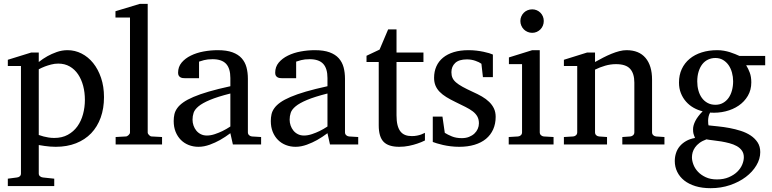

<svg xmlns="http://www.w3.org/2000/svg" viewBox="-20 -757 4046 1006"><path d="M424.8 -233.9Q424.8 -272.5 415.8 -306.9Q406.7 -341.3 389.2 -367.4Q371.6 -393.6 345.5 -408.7Q319.3 -423.8 285.2 -423.8Q266.1 -423.8 247.8 -418.9Q229.5 -414.1 215.3 -408.7Q198.7 -402.3 183.1 -394V-49.8Q194.8 -45.4 208 -42Q219.2 -39.1 233.9 -36.6Q248.5 -34.2 264.2 -34.2Q305.2 -34.2 335.4 -50.8Q365.7 -67.4 385.5 -95Q405.3 -122.6 415 -158.7Q424.8 -194.8 424.8 -233.9ZM524.9 -248Q524.9 -189 507.6 -140.9Q490.2 -92.8 457.8 -58.8Q425.3 -24.9 378.2 -6.3Q331.1 12.2 272 12.2Q258.3 12.2 242.7 11Q227.1 9.8 213.9 7.8Q198.2 5.9 183.1 2.9V151.9Q183.1 161.1 189.5 166.5Q195.8 171.9 205.1 172.9L264.2 179.2V217.8H21V179.2L68.8 172.9Q78.1 171.9 84 166.5Q89.8 161.1 89.8 151.9V-411.1H21V-443.8L144 -481.9H183.1V-432.1Q204.6 -449.2 229 -462.9Q250 -474.6 277.3 -484.4Q304.7 -494.1 334 -494.1Q372.6 -494.1 407.2 -476.6Q441.9 -459 468 -426.8Q494.1 -394.5 509.5 -349.1Q524.9 -303.7 524.9 -248Z M585.9 0V-39.1L639.2 -42Q646 -42 653.6 -49.1Q661.1 -56.2 661.1 -63V-665H585V-698.2L712.9 -736.8H753.9V-63Q753.9 -56.2 761 -49.1Q768.1 -42 774.9 -42L829.1 -39.1V0Z M1187 -267.1Q1119.6 -250 1080.1 -233.4Q1040.5 -216.8 1020.3 -200Q1000 -183.1 994.4 -165.8Q988.8 -148.4 988.8 -129.9Q988.8 -114.3 993.9 -99.4Q999 -84.5 1008.5 -72.8Q1018.1 -61 1032 -54Q1045.9 -46.9 1064 -46.9Q1084 -46.9 1105.7 -54.2Q1127.4 -61.5 1145.5 -70.3Q1166.5 -80.6 1187 -94.2ZM1200.2 0 1187 -59.1Q1160.6 -39.1 1132.8 -23.4Q1120.6 -16.6 1106.9 -10.3Q1093.3 -3.9 1078.9 1.2Q1064.5 6.3 1049.6 9.3Q1034.7 12.2 1020 12.2Q992.7 12.2 969 2.9Q945.3 -6.3 927.7 -23.9Q910.2 -41.5 900.1 -66.4Q890.1 -91.3 890.1 -123Q890.1 -141.6 893.8 -158.2Q897.5 -174.8 908.7 -190.4Q919.9 -206.1 940.2 -220.5Q960.4 -234.9 993.4 -249Q1026.4 -263.2 1074 -277.1Q1121.6 -291 1187 -305.2V-348.1Q1187 -398.4 1164.6 -422.6Q1142.1 -446.8 1093.8 -446.8Q1067.4 -446.8 1048.8 -441.9Q1030.3 -437 1022.9 -434.1V-347.2H950.2Q943.4 -347.2 936.8 -348.1Q930.2 -349.1 924.8 -352.3Q919.4 -355.5 916.3 -361.1Q913.1 -366.7 913.1 -376Q913.1 -406.7 931.6 -429Q950.2 -451.2 980 -465.8Q1009.8 -480.5 1046.9 -487.3Q1084 -494.1 1121.1 -494.1Q1167.5 -494.1 1198 -482.9Q1228.5 -471.7 1246.3 -451.7Q1264.2 -431.6 1271.5 -404.3Q1278.8 -377 1278.8 -344.2V-64Q1278.8 -54.7 1284.9 -48.8Q1291 -43 1299.8 -42L1348.1 -39.1V0Z M1695.8 -267.1Q1628.4 -250 1588.9 -233.4Q1549.3 -216.8 1529.1 -200Q1508.8 -183.1 1503.2 -165.8Q1497.6 -148.4 1497.6 -129.9Q1497.6 -114.3 1502.7 -99.4Q1507.8 -84.5 1517.3 -72.8Q1526.9 -61 1540.8 -54Q1554.7 -46.9 1572.8 -46.9Q1592.8 -46.9 1614.5 -54.2Q1636.2 -61.5 1654.3 -70.3Q1675.3 -80.6 1695.8 -94.2ZM1709 0 1695.8 -59.1Q1669.4 -39.1 1641.6 -23.4Q1629.4 -16.6 1615.7 -10.3Q1602.1 -3.9 1587.6 1.2Q1573.2 6.3 1558.3 9.3Q1543.5 12.2 1528.8 12.2Q1501.5 12.2 1477.8 2.9Q1454.1 -6.3 1436.5 -23.9Q1418.9 -41.5 1408.9 -66.4Q1398.9 -91.3 1398.9 -123Q1398.9 -141.6 1402.6 -158.2Q1406.2 -174.8 1417.5 -190.4Q1428.7 -206.1 1449 -220.5Q1469.2 -234.9 1502.2 -249Q1535.2 -263.2 1582.8 -277.1Q1630.4 -291 1695.8 -305.2V-348.1Q1695.8 -398.4 1673.3 -422.6Q1650.9 -446.8 1602.5 -446.8Q1576.2 -446.8 1557.6 -441.9Q1539.1 -437 1531.7 -434.1V-347.2H1459Q1452.1 -347.2 1445.6 -348.1Q1439 -349.1 1433.6 -352.3Q1428.2 -355.5 1425 -361.1Q1421.9 -366.7 1421.9 -376Q1421.9 -406.7 1440.4 -429Q1459 -451.2 1488.8 -465.8Q1518.6 -480.5 1555.7 -487.3Q1592.8 -494.1 1629.9 -494.1Q1676.3 -494.1 1706.8 -482.9Q1737.3 -471.7 1755.1 -451.7Q1772.9 -431.6 1780.3 -404.3Q1787.6 -377 1787.6 -344.2V-64Q1787.6 -54.7 1793.7 -48.8Q1799.8 -43 1808.6 -42L1856.9 -39.1V0Z M2206.5 -21Q2188 -11.7 2166 -4.4Q2147.5 2 2123 7.1Q2098.6 12.2 2071.8 12.2Q2015.1 12.2 1989.7 -14.2Q1964.4 -40.5 1964.4 -100.1V-432.1H1900.4V-464.8L1968.8 -497.1L2013.7 -603H2057.6V-481.9H2198.7V-432.1H2057.6V-152.8Q2057.6 -123 2062.7 -102.3Q2067.9 -81.5 2077.9 -68.6Q2087.9 -55.7 2102.8 -49.8Q2117.7 -43.9 2137.7 -43.9Q2152.3 -43.9 2164.8 -46.4Q2177.2 -48.8 2186.5 -52.2Q2197.3 -56.2 2206.5 -61Z M2577.1 -145Q2577.1 -108.4 2564 -79.1Q2550.8 -49.8 2526.4 -29.5Q2502 -9.3 2466.3 1.5Q2430.7 12.2 2386.2 12.2Q2363.3 12.2 2341.6 9.5Q2319.8 6.8 2301.5 2.7Q2283.2 -1.5 2269 -5.9Q2254.9 -10.3 2247.6 -13.2V-146H2298.3L2310.5 -61Q2325.7 -51.3 2347.9 -42.2Q2370.1 -33.2 2399.4 -33.2Q2420.9 -33.2 2437.5 -39.8Q2454.1 -46.4 2465.6 -57.1Q2477.1 -67.9 2483.2 -81.8Q2489.3 -95.7 2489.3 -110.8Q2489.3 -131.8 2481 -146.7Q2472.7 -161.6 2457 -173.6Q2441.4 -185.5 2418.7 -196.8Q2396 -208 2367.2 -222.2Q2339.8 -235.4 2318.8 -248.3Q2297.9 -261.2 2283.4 -276.1Q2269 -291 2261.7 -308.8Q2254.4 -326.7 2254.4 -349.1Q2254.4 -382.3 2266.4 -409.2Q2278.3 -436 2301.3 -454.8Q2324.2 -473.6 2357.7 -483.9Q2391.1 -494.1 2434.6 -494.1Q2456.5 -494.1 2476.6 -491.7Q2496.6 -489.3 2513.2 -485.8Q2529.8 -482.4 2542.5 -478.5Q2555.2 -474.6 2562.5 -471.2V-353H2510.3L2502.4 -422.9Q2491.7 -431.2 2470.7 -438.5Q2449.7 -445.8 2426.3 -445.8Q2384.8 -445.8 2365 -427Q2345.2 -408.2 2345.2 -378.9Q2345.2 -361.8 2350.8 -349.1Q2356.4 -336.4 2369.4 -325.2Q2382.3 -314 2403.6 -302.2Q2424.8 -290.5 2456.5 -275.9Q2482.9 -264.2 2504.9 -251.5Q2526.9 -238.8 2543 -223.1Q2559.1 -207.5 2568.1 -188.5Q2577.1 -169.4 2577.1 -145Z M2645.5 0V-39.1L2694.3 -42Q2703.6 -43 2709.5 -48.8Q2715.3 -54.7 2715.3 -64V-420.9H2646.5V-456.1L2768.6 -494.1H2808.1V-64Q2808.1 -54.7 2814.2 -48.8Q2820.3 -43 2829.1 -42L2880.4 -39.1V0ZM2829.1 -647Q2829.1 -634.3 2824.5 -622.8Q2819.8 -611.3 2811.5 -603Q2803.2 -594.7 2792.2 -589.8Q2781.2 -585 2768.6 -585Q2755.9 -585 2744.4 -589.8Q2732.9 -594.7 2724.6 -603Q2716.3 -611.3 2711.4 -622.8Q2706.5 -634.3 2706.5 -647Q2706.5 -659.7 2711.4 -670.9Q2716.3 -682.1 2724.6 -690.4Q2732.9 -698.7 2744.4 -703.4Q2755.9 -708 2768.6 -708Q2781.2 -708 2792.2 -703.4Q2803.2 -698.7 2811.5 -690.4Q2819.8 -682.1 2824.5 -670.9Q2829.1 -659.7 2829.1 -647Z M3240.7 0V-39.1L3282.7 -42Q3291.5 -43 3297.6 -48.8Q3303.7 -54.7 3303.7 -64V-324.2Q3303.7 -371.6 3281.7 -396.2Q3259.8 -420.9 3207.5 -420.9Q3178.7 -420.9 3150.9 -412.8Q3123 -404.8 3097.7 -392.1V-64Q3097.7 -54.7 3103.5 -48.8Q3109.4 -43 3118.7 -42L3160.6 -39.1V0H2934.6V-39.1L2983.4 -42Q2992.7 -43 2998.5 -48.8Q3004.4 -54.7 3004.4 -64V-411.1H2934.6V-443.8L3056.6 -481.9H3097.7V-432.1Q3118.7 -443.8 3140.4 -455.1Q3162.1 -466.3 3183.6 -475.1Q3205.1 -483.9 3225.1 -489Q3245.1 -494.1 3262.7 -494.1Q3328.1 -494.1 3362.3 -453.6Q3396.5 -413.1 3396.5 -339.8V-64Q3396.5 -54.7 3402.6 -48.8Q3408.7 -43 3417.5 -42L3461.4 -39.1V0Z M3877.4 66.9Q3877.4 46.4 3867.2 32Q3856.9 17.6 3840.1 8.3Q3823.2 -1 3802 -6.6Q3780.8 -12.2 3759 -15.9Q3737.3 -19.5 3716.8 -21.7Q3696.3 -23.9 3681.6 -26.9Q3659.7 -19 3645 -8.1Q3630.4 2.9 3621.6 15.6Q3612.8 28.3 3609.1 41.5Q3605.5 54.7 3605.5 66.9Q3605.5 85 3613.3 105.5Q3621.1 126 3637.2 143.1Q3653.3 160.2 3678 171.6Q3702.6 183.1 3736.3 183.1Q3772 183.1 3798.6 171.6Q3825.2 160.2 3842.8 143.1Q3860.4 126 3868.9 105.5Q3877.4 85 3877.4 66.9ZM3821.3 -331.1Q3821.3 -354.5 3815.2 -376.7Q3809.1 -398.9 3797.4 -415.8Q3785.6 -432.6 3768.3 -442.9Q3751 -453.1 3728.5 -453.1Q3707.5 -453.1 3689.9 -444.8Q3672.4 -436.5 3659.9 -420.7Q3647.5 -404.8 3640.4 -381.8Q3633.3 -358.9 3633.3 -330.1Q3633.3 -305.2 3639.4 -283Q3645.5 -260.7 3657.5 -244.1Q3669.4 -227.5 3687.3 -217.8Q3705.1 -208 3728.5 -208Q3751 -208 3768.3 -217.8Q3785.6 -227.5 3797.4 -244.1Q3809.1 -260.7 3815.2 -283.2Q3821.3 -305.7 3821.3 -331.1ZM3889.6 -415Q3900.9 -397 3908.7 -375.7Q3916.5 -354.5 3916.5 -325.2Q3916.5 -285.6 3898.4 -254.9Q3880.4 -224.1 3850.3 -203.6Q3820.3 -183.1 3781.5 -173.6Q3742.7 -164.1 3700.7 -167Q3694.8 -157.2 3692.6 -146Q3690.4 -134.8 3690.2 -125Q3689.9 -115.2 3690.9 -108.2Q3691.9 -101.1 3692.4 -100.1Q3714.8 -97.7 3743.7 -94.7Q3772.5 -91.8 3802.5 -86.2Q3832.5 -80.6 3861.6 -71.3Q3890.6 -62 3913.1 -47.1Q3935.5 -32.2 3949.5 -11Q3963.4 10.3 3963.4 40Q3963.4 75.7 3943.1 109.6Q3922.9 143.6 3887.7 170.2Q3852.5 196.8 3805.2 212.9Q3757.8 229 3703.6 229Q3658.7 229 3623.8 218.3Q3588.9 207.5 3564.9 188.5Q3541 169.4 3528.3 143.3Q3515.6 117.2 3515.6 86.9Q3515.6 64.9 3522 45.2Q3528.3 25.4 3541.5 9.5Q3554.7 -6.3 3574.5 -17.8Q3594.2 -29.3 3621.6 -34.2Q3618.7 -42 3616.7 -47.1Q3614.7 -52.2 3613.5 -56.9Q3612.3 -61.5 3611.8 -66.7Q3611.3 -71.8 3611.3 -80.1Q3611.3 -99.6 3623.3 -123.3Q3635.3 -147 3661.6 -173.8Q3636.7 -179.7 3614.3 -192.4Q3591.8 -205.1 3574.7 -224.4Q3557.6 -243.7 3547.6 -268.8Q3537.6 -293.9 3537.6 -324.2Q3537.6 -363.8 3552.2 -395.3Q3566.9 -426.8 3593.3 -448.7Q3619.6 -470.7 3656.5 -482.4Q3693.4 -494.1 3738.3 -494.1Q3755.9 -494.1 3772.7 -491.2Q3789.6 -488.3 3804.4 -483.6Q3819.3 -479 3832 -473.6Q3844.7 -468.3 3854.5 -463.9H3989.3V-415Z"/></svg>

Font: Charis SIL CyrE
Style: Regular
Weight: 400
Foundry: SIL International
Version: Version 5.000